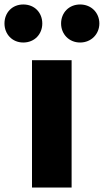

<svg xmlns="http://www.w3.org/2000/svg" viewBox="-71 -838 464 858"><path d="M72 0H249V-569H72ZM33 -648C84 -648 118 -686 118 -733C118 -781 84 -818 33 -818C-17 -818 -51 -781 -51 -733C-51 -686 -17 -648 33 -648ZM287 -648C337 -648 373 -686 373 -733C373 -781 337 -818 287 -818C237 -818 202 -781 202 -733C202 -686 237 -648 287 -648Z"/></svg>

Font: Noto Sans Korean Black
Style: Bold
Weight: 900
Designer: Ryoko NISHIZUKA (kana & ideographs); Paul D. Hunt (Latin, Greek & Cyrillic); Wenlong ZHANG (bopomofo); Sandoll Communica
Foundry: Adobe Systems Incorporated
Version: Version 1.000;PS 1;hotconv 1.0.78;makeotf.lib2.5.61930